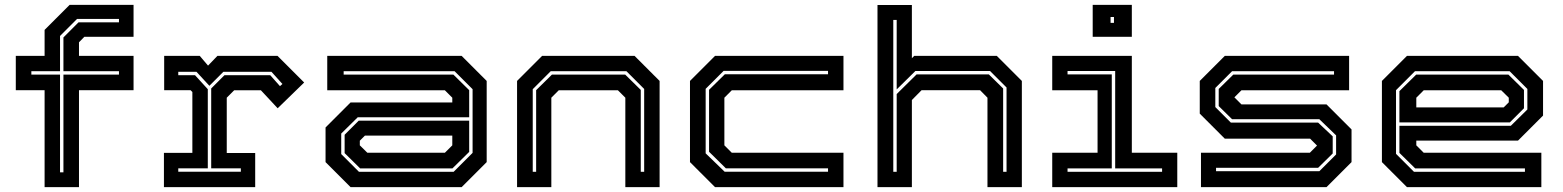

<svg xmlns="http://www.w3.org/2000/svg" viewBox="-20 -770 6432 790"><path d="M163.5 0V-399H45V-540H163.5V-647L266.5 -750H529.5V-618.5H327L305 -596V-540H529.5V-399H305V0ZM227 -61H241V-463H469.5V-477H241V-616L303 -678H469.5V-692H297L227 -622V-477H109V-463H227Z M654.5 0V-141H771.5V-391.5L764 -399H655.5V-540H802L836 -500L874.5 -540H1122L1231.5 -430.5L1122.5 -324.5L1053.5 -398.5H943.5L913 -368V-140.5H1030V0ZM713.5 -63.5H971V-77.5H849V-406L903.5 -460.5H1092L1132 -415.5L1142 -424.5L1097 -474.5H899L841.5 -417L788.5 -474.5H713.5V-460.5H782.5L835 -403V-77.5H713.5Z M1422.5 0 1319.5 -103V-245.5L1422.5 -348.5H1841V-368L1810.5 -398.5H1326.5V-540H1879.5L1982.5 -437V-103L1879.5 0ZM1457 -63H1846.5L1924.5 -141V-403L1850.5 -477H1394V-463H1845.5L1910.5 -399V-287.5H1452L1384 -220.5V-136ZM1462 -77 1398 -140V-215.5L1456 -273.5H1910.5V-145L1841.5 -77ZM1491.5 -141.5H1810.5L1841 -172V-212H1481.5L1460.5 -191V-172Z M2107.5 0V-437L2210.5 -540H2591L2694 -437V0H2553V-368L2522.5 -398.5H2279L2248.5 -368V0ZM2172 -63H2186V-399L2251 -463H2552.5L2616.5 -400V-63H2630.5V-404L2557.5 -477H2246L2172 -403Z M2922 0 2819 -103V-437L2922 -540H3450.5V-398.5H2991L2960.5 -368V-172L2991 -141.5H3450.5V0ZM2961.5 -63.5H3387V-77.5H2966.5L2897.5 -145.5V-400.5L2962.5 -464.5H3387V-478.5H2957.5L2883.5 -404.5V-139Z M3590.5 0V-749.5H3732V-530.5L3741.5 -540H4081.5L4184.5 -437V0H4043V-368L4012.5 -399H3772L3732 -358.5V0ZM3655.5 -63H3669.5V-383L3751.5 -464H4048.5L4107.5 -406V-63H4121.5V-410L4053.5 -478H3746.5L3669.5 -402V-688H3655.5Z M4476 -618.5V-750H4637V-618.5ZM4549.5 -676H4563.5V-700H4549.5ZM4309.5 0V-141.5H4496V-398.5H4309.5V-540H4637V-141.5H4824V0ZM4372.5 -63H4761.5V-77H4568.5V-478H4372.5V-464H4554.5V-77H4372.5Z M4921.5 0V-141.5H5369.5L5399 -171L5370.5 -199.5H5019.5L4916.5 -302.5V-437L5019.5 -540H5531V-398.5H5088L5059 -369.5L5088 -340.5H5438L5541 -237.5V-103L5438 0ZM4983.5 -65.5H5408.5L5477.5 -134.5V-213L5408.5 -279.5H5049.5L4994.5 -333.5V-404L5054.5 -463H5469V-477H5049.5L4980.5 -408V-329.5L5044.5 -265.5H5403.5L5463.5 -209V-138.5L5403.5 -79.5H4983.5Z M6226 -540 6329 -437V-294.5L6226 -191.5H5807.5V-172L5838 -141.5H6322V0H5769L5666 -103V-437L5769 -540ZM6191.5 -477H5802L5724 -399V-137L5798 -63H6254.5V-77H5803L5738 -141V-252.5H6196.5L6264.5 -319.5V-404ZM6186.5 -463 6250.5 -400V-324.5L6192.5 -266.5H5738V-395L5807 -463ZM6157 -398.5H5838L5807.5 -368V-328H6167L6188 -349V-368Z"/></svg>

Font: Tourney Expanded Regular
Style: Bold
Weight: 700
Width: 7
Designer: Tyler Finck
Foundry: Etcetera Type Co
Version: Version 1.010; ttfautohint (v1.8.3)